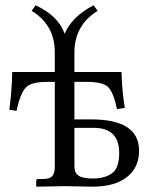

<svg xmlns="http://www.w3.org/2000/svg" viewBox="-20 -700 574 722"><path d="M259.8 -251H323.2Q503.4 -251 502.9 -132.8Q502.9 -69.8 457 -33.9Q411.1 2 327.1 2Q307.1 2 274.7 1Q242.2 0 221.2 0L118.2 2L116.2 0V-19Q116.2 -26.9 124 -26.9H143.1Q167 -26.9 176.5 -37.8Q186 -48.8 186 -71.8V-392.1H154.8Q96.7 -392.1 76.4 -370.1Q56.2 -348.1 42 -283.2L15.1 -287.1Q24.9 -363.3 25.9 -429.2H186V-503.9Q186 -606 99.1 -659.2L113.8 -680.2Q198.7 -641.1 223.1 -573.2Q251 -638.2 332 -680.2L347.2 -659.2Q260.3 -605 259.8 -503.9V-429.2H437Q438 -366.2 449.2 -293.9L419.9 -290Q406.7 -353 386.5 -372.6Q366.2 -392.1 307.1 -392.1H259.8ZM428.2 -124Q428.2 -219.2 333 -219.2H259.8V-74.2Q259.8 -49.3 275.9 -39.1Q292 -28.8 329.1 -28.8Q374 -28.8 401.1 -48.3Q428.2 -67.9 428.2 -124Z"/></svg>

Font: Linux Libertine Display
Style: Regular
Weight: 400
Designer: Philipp H. Poll
Foundry: Philipp H. Poll
Version: Version 5.0.9